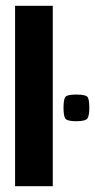

<svg xmlns="http://www.w3.org/2000/svg" viewBox="-20 -642 328 662"><path d="M32 -622H162V0H32ZM243 -224Q210 -224 204.5 -234.5Q199 -245 199 -270Q199 -297 204.5 -306.5Q210 -316 243 -316Q277 -316 282.5 -306.5Q288 -297 288 -270Q288 -245 282 -234.5Q276 -224 243 -224Z"/></svg>

Font: Smooch Sans Thin ExtraBold
Style: Regular
Weight: 800
Version: Version 1.010